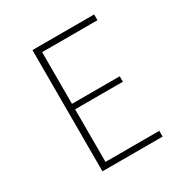

<svg xmlns="http://www.w3.org/2000/svg" viewBox="-180 -949 1061 1097"><g transform="rotate(-30 350.0 -400.0)"><path d="M183 0V-800H590V-762H225V-421H540V-385H225V-38H580V0Z"/></g></svg>

Font: Martian Mono Thin
Style: Regular
Weight: 100
Monospace: yes
Designer: Roman Shamin
Foundry: Evil Martians
Version: Version 1.000; ttfautohint (v1.8.4.7-5d5b)